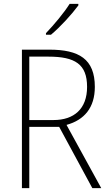

<svg xmlns="http://www.w3.org/2000/svg" viewBox="-20 -970 564 990"><path d="M384 -942V-950H339C310 -904 260 -844 217 -799V-791H243C291 -831 351 -897 384 -942ZM234 -714H93V0H131V-316H285L456 0H502L323 -326C414 -351 469 -414 469 -522C469 -666 387 -714 234 -714ZM230 -678C367 -678 429 -639 429 -522C429 -408 361 -351 256 -351H131V-678Z"/></svg>

Font: Noto Sans Thai SemCond ExtLt
Style: Regular
Weight: 200
Width: 4
Designer: Monotype Design Team
Foundry: Monotype Imaging Inc.
Version: Version 2.002